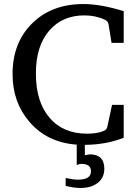

<svg xmlns="http://www.w3.org/2000/svg" viewBox="-20 -703 673 948"><path d="M590.8 -22.9Q505.9 11.2 398.9 12.2V63Q426.3 59.1 421.9 59.1Q495.1 59.1 495.1 129.9Q495.1 175.3 461.4 200.7Q429.7 225.1 377.9 225.1Q345.2 225.1 304.2 214.8V175.8Q341.8 184.1 365.2 184.1Q429.2 184.1 429.2 143.1Q429.2 106 381.8 106Q372.6 106 358.9 111.8V11.2Q211.4 0.5 124 -103Q42 -199.2 42 -336.9Q42 -492.2 138.7 -587.6Q235.4 -683.1 392.1 -683.1Q477.1 -683.1 590.8 -647.9V-491.2H530.8L516.1 -582Q513.7 -598.1 499 -605Q452.6 -627 397 -627Q290.5 -627 226.1 -555.2Q157.2 -479 157.2 -339.8Q157.2 -200.7 224.4 -121.8Q291.5 -43 410.2 -43Q459.5 -43 491.2 -56.2Q506.8 -62.5 509.8 -76.2L533.2 -185.1H590.8Z"/></svg>

Font: Ezra SIL
Style: Regular
Weight: 400
Designer: Development by SIL's NRSI team. OpenType tables by Ralph Hancock ( hancock@dircon.co.uk )
Foundry: SIL International, Version 2.51: 2007
Version: Version 2.51, 2007